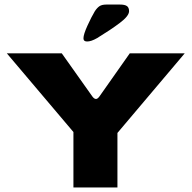

<svg xmlns="http://www.w3.org/2000/svg" viewBox="-20 -822 840 842"><path d="M10 -588H251L385 -399Q393 -388 401 -388Q408 -388 416 -399L549 -588H790L495 -239V0H302V-243ZM396 -773Q406 -788 416.5 -795Q427 -802 446 -802H507Q527 -802 536.5 -795.5Q546 -789 546 -773Q546 -752 505.5 -721.5Q465 -691 406 -655Q380 -640 362 -640Q346 -640 346 -654Q346 -671 363.5 -709.5Q381 -748 396 -773Z"/></svg>

Font: Dashboard
Style: Regular
Weight: 400
Designer: jaiki
Version: Version 1.000